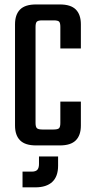

<svg xmlns="http://www.w3.org/2000/svg" viewBox="-20 -646 417 854"><path d="M138.1 -526.3V-99.1Q138.1 -81.8 144.1 -75.9Q150.1 -70 167.9 -70H196.2V0.8H140.1Q91.7 0.8 69.3 -21.8Q46.8 -44.3 46.8 -87.7V-537.7Q46.8 -581.1 69.3 -603.7Q91.7 -626.2 140.1 -626.2H201.8V-555.4H167.9Q150.1 -555.4 144.1 -549.9Q138.1 -544.4 138.1 -526.3ZM248.4 -430.4V-526.3Q248.4 -544.4 242.8 -549.9Q237.2 -555.4 218.7 -555.4H186.3V-626.2H246.4Q294.8 -626.2 317.2 -603.7Q339.7 -581.1 339.7 -537.7V-430.4ZM248.4 -99.1V-194.1H339.7V-87.7Q339.7 -44.3 317.2 -21.8Q294.8 0.8 246.4 0.8H186.3V-70H218.7Q237.2 -70 242.8 -75.9Q248.4 -81.8 248.4 -99.1ZM153.4 83.5V49.9H238.4V91Q238.4 139.1 212.4 163.2Q186.4 187.3 137.2 187.3H80.2V117.4H120.5Q139 117.4 146.2 109.1Q153.4 100.8 153.4 83.5Z"/></svg>

Font: Teko Variable Light
Style: Regular
Weight: 300
Designer: Manushi Parikh, Jonny Pinhorn
Foundry: Indian Type Foundry
Version: Version 3.000